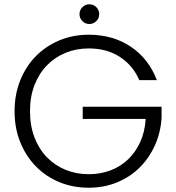

<svg xmlns="http://www.w3.org/2000/svg" viewBox="-20 -869 822 896"><path d="M394 -707Q507 -707 590.5 -651Q674 -595 712 -495H630Q601 -563 540 -603Q479 -643 394 -643Q336 -643 286 -622.5Q236 -602 199 -564Q162 -526 141 -472Q120 -418 120 -350Q120 -282 141 -227.5Q162 -173 199 -135Q236 -97 286 -76.5Q336 -56 394 -56Q449 -56 496 -74Q543 -92 578 -125.5Q613 -159 634.5 -206.5Q656 -254 660 -314H366V-371H734V-320Q730 -251 703 -191Q676 -131 631.5 -87Q587 -43 526.5 -18Q466 7 394 7Q320 7 257 -19Q194 -45 147.5 -92.5Q101 -140 74.5 -205.5Q48 -271 48 -350Q48 -428 74.5 -494Q101 -560 147.5 -607Q194 -654 257 -680.5Q320 -707 394 -707ZM397 -757Q378 -757 364.5 -770.5Q351 -784 351 -803Q351 -822 364.5 -835.5Q378 -849 397 -849Q416 -849 429.5 -835.5Q443 -822 443 -803Q443 -784 429.5 -770.5Q416 -757 397 -757Z"/></svg>

Font: SVN-Poppins Light
Style: Regular
Weight: 300
Designer: Ninad Kale (Devanagari), Jonny Pinhorn (Latin)
Foundry: Indian Type Foundry
Version: Version 3.002 2017; ttfautohint (v1.8.3)